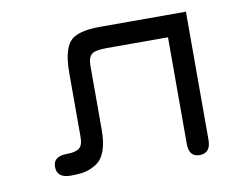

<svg xmlns="http://www.w3.org/2000/svg" viewBox="-58 -527 774 611"><g transform="rotate(-10 329.0 -221.5)"><path d="M577.1 -36.1Q577.1 6.8 541 6.8Q506.8 6.8 506.8 -35.2V-379.9H307.6Q271.5 -379.9 259.8 -370.1Q248 -360.4 248 -334V-127Q248 -85.9 238.3 -59.1Q228.5 -32.2 209.5 -20Q190.4 -7.8 171.9 -3.9Q153.3 0 126 0Q81.1 0 81.1 -36.1Q81.1 -70.3 126 -70.3Q153.3 -70.3 165.5 -79.6Q177.7 -88.9 177.7 -115.2V-323.2Q177.7 -393.6 200.7 -421.9Q223.6 -450.2 299.8 -450.2H577.1Z"/></g></svg>

Font: Jura
Style: DemiBold
Weight: 600
Version: Version 2.4